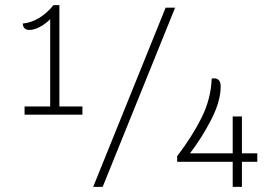

<svg xmlns="http://www.w3.org/2000/svg" viewBox="-20 -730 1056 750"><path d="M302 -314V-282H76V-314H176V-655Q157 -636 135 -624.5Q113 -613 94 -613Q82 -613 75.5 -620Q69 -627 69 -638Q136 -645 189 -710H212V-314ZM627 -700H664L381 0H344ZM985 -98H925V0H889V-98H672V-120Q731 -197 767.5 -270.5Q804 -344 807 -423L816 -424Q842 -424 842 -392Q842 -335 805.5 -263.5Q769 -192 722 -131H889V-275H925V-131H985Z"/></svg>

Font: Krub ExtraLight
Style: Regular
Weight: 275
Designer: Ekaluck Peanpanawate
Foundry: Cadson Demak Co.,Ltd.
Version: Version 1.000; ttfautohint (v1.6)